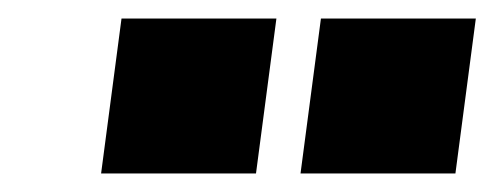

<svg xmlns="http://www.w3.org/2000/svg" viewBox="-20 -792 540 207"><path d="M256 -605H89L111 -772H278ZM471 -605H304L326 -772H493Z"/></svg>

Font: Tanohe Sans
Style: Bold Italic
Weight: 700
Designer: Village Type and Design LLC & Cristiano Sobral
Foundry: Cooper Hewitt Smithsonian Design Museum
Version: Version 1.00;September 29, 2021;FontCreator 13.0.0.2655 64-b